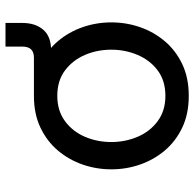

<svg xmlns="http://www.w3.org/2000/svg" viewBox="-24 -656 691 682"><g transform="rotate(-90 321.0 -315.5)"><path d="M321 10Q257 10 208.5 -13Q160 -36 127 -75Q94 -114 77 -163Q60 -212 60 -265Q60 -318 77 -367Q94 -416 127 -455Q160 -494 208.5 -517Q257 -540 321 -540Q385 -540 433.5 -517Q482 -494 515 -455Q548 -416 565 -367Q582 -318 582 -265Q582 -212 565 -163Q548 -114 515 -75Q482 -36 433.5 -13Q385 10 321 10ZM321 -73Q375 -73 411.5 -100.5Q448 -128 466.5 -172Q485 -216 485 -265Q485 -315 466.5 -358.5Q448 -402 411.5 -429.5Q375 -457 321 -457Q268 -457 231 -429.5Q194 -402 175.5 -358.5Q157 -315 157 -265Q157 -216 175.5 -172Q194 -128 231 -100.5Q268 -73 321 -73ZM496 -641H580V-581Q580 -535 556 -507Q532 -479 483 -479H321V-540H457Q496 -540 496 -581Z"/></g></svg>

Font: Be Vietnam Pro Variable Thin
Style: Regular
Weight: 100
Designer: Lam Bao, Tony Le, Vietanh Nguyen
Foundry: Yellow Type Foundry
Version: Version 1.002